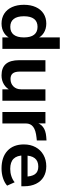

<svg xmlns="http://www.w3.org/2000/svg" viewBox="798 -1557 769 2405"><g transform="rotate(90 1182.5 -354.5)"><path d="M40 -269.5Q40 -354.2 68.7 -417.8Q97.4 -481.4 150.8 -515.6Q204.1 -549.8 275.4 -549.8Q343 -549.8 393.6 -517.2Q444.1 -484.6 462.6 -429.7L448.7 -431.9V-718.8H591.8V0H448.7V-109.4H462.6Q443.8 -54.4 393.3 -21.9Q342.8 10.7 275.4 10.7Q204.1 10.7 150.8 -23.4Q97.4 -57.6 68.7 -121.2Q40 -184.8 40 -269.5ZM448.7 -269.5Q448.7 -354.2 415 -397.2Q381.3 -440.2 316.2 -440.2Q251 -440.2 217.3 -397.2Q183.6 -354.2 183.6 -269.5Q183.6 -185.5 217.3 -142.2Q251 -98.9 316.2 -98.9Q381.3 -98.9 415 -142.2Q448.7 -185.5 448.7 -269.5Z M1241.7 0H1098.6V-102.3H1110.8Q1086.2 -49.1 1037 -19.2Q987.8 10.7 924.1 10.7Q827.9 10.7 780.9 -43.8Q733.9 -98.4 733.9 -210.4V-539.1H877V-216.6Q877 -157.7 899.5 -129.8Q922.1 -101.8 969.2 -101.8Q1026.6 -101.8 1062.6 -138.2Q1098.6 -174.6 1098.6 -233.2V-539.1H1241.7Z M1383.3 -539.1H1526.1V-410.4H1512.2Q1525.9 -475.1 1570.9 -509Q1616 -543 1693.4 -549.1L1739.3 -552.5V-431.2L1703.6 -427.5Q1611.1 -418 1568.7 -385.7Q1526.4 -353.5 1526.4 -294.2V0H1383.3Z M1789.1 -269.5Q1789.1 -352.1 1823.5 -415.6Q1857.9 -479.2 1920.4 -514.5Q1982.9 -549.8 2063 -549.8Q2138.9 -549.8 2195.7 -516.4Q2252.4 -482.9 2282.7 -420.3Q2313 -357.7 2313 -273.4V-237.3H1907V-315.4H2209.5L2193.4 -274.2Q2192.6 -365.2 2162.4 -407.5Q2132.1 -449.7 2067.1 -449.7Q1996.3 -449.7 1961.5 -405.2Q1926.8 -360.6 1926.8 -269.3Q1926.8 -182.6 1968.4 -140.4Q2010 -98.1 2095.2 -98.1Q2143.8 -98.1 2187.5 -112.7Q2231.2 -127.2 2263.2 -153.6L2305.4 -59.3Q2268.3 -26.4 2211.8 -7.8Q2155.3 10.7 2090.3 10.7Q1948.5 10.7 1868.8 -63.2Q1789.1 -137.2 1789.1 -269.5Z"/></g></svg>

Font: Min Sans VF VF
Style: Regular
Weight: 400
Designer: Jinseong-Kim, NotoSansCJK, Nunito
Foundry: Jinseong-Kim
Version: Version 1.420;Glyphs 3.1.2 (3151)